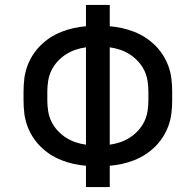

<svg xmlns="http://www.w3.org/2000/svg" viewBox="-20 -755 790 775"><path d="M327 0V-86Q302 -88 277 -93.5Q252 -99 228 -108.5Q204 -118 182.5 -132Q161 -146 143 -164Q125 -182 111.5 -203.5Q98 -225 89.5 -249Q81 -273 78 -298.5Q75 -324 75 -350V-385Q75 -411 78 -436.5Q81 -462 89.5 -486Q98 -510 111.5 -531.5Q125 -553 143 -571Q161 -589 182.5 -603Q204 -617 228 -626.5Q252 -636 277 -641.5Q302 -647 327 -649V-735H423V-649Q448 -647 473 -641.5Q498 -636 522 -626.5Q546 -617 567.5 -603Q589 -589 607 -571Q625 -553 638.5 -531.5Q652 -510 660.5 -486Q669 -462 672 -436.5Q675 -411 675 -385V-350Q675 -324 672 -298.5Q669 -273 660.5 -249Q652 -225 638.5 -203.5Q625 -182 607 -164Q589 -146 567.5 -132Q546 -118 522 -108.5Q498 -99 473 -93.5Q448 -88 423 -86V0ZM327 -171V-564Q305 -561 284.5 -554Q264 -547 245.5 -535Q227 -523 212 -506.5Q197 -490 187.5 -470.5Q178 -451 174.5 -429Q171 -407 171 -385V-350Q171 -328 174.5 -306Q178 -284 187.5 -264.5Q197 -245 212 -228.5Q227 -212 245.5 -200Q264 -188 284.5 -181Q305 -174 327 -171ZM423 -171Q445 -174 465.5 -181Q486 -188 504.5 -200Q523 -212 538 -228.5Q553 -245 562.5 -264.5Q572 -284 575.5 -306Q579 -328 579 -350V-385Q579 -407 575.5 -429Q572 -451 562.5 -470.5Q553 -490 538 -506.5Q523 -523 504.5 -535Q486 -547 465.5 -554Q445 -561 423 -564Z"/></svg>

Font: Iosevka Aile Medium
Style: Regular
Weight: 500
Designer: Belleve Invis
Foundry: Belleve Invis
Version: Version 27.3.5; ttfautohint (v1.8.4)